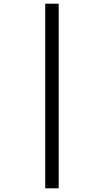

<svg xmlns="http://www.w3.org/2000/svg" viewBox="-20 -780 563 1040"><path d="M225 240H298V-760H225Z"/></svg>

Font: Noto Serif Tamil SemiCondensed ExtraBold
Style: Regular
Weight: 800
Width: 4
Designer: Indian Type Foundry, Tom Grace, and the Monotype Design Team
Foundry: Monotype Imaging Inc.
Version: Version 2.004